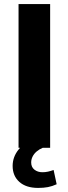

<svg xmlns="http://www.w3.org/2000/svg" viewBox="-20 -725 336 942"><path d="M71 0V-705H226V0ZM167 197Q108 197 75 167.5Q42 138 42 89Q42 45 71 9Q100 -27 148 -45L190 0Q173 7 160 18Q147 29 140 43Q133 57 133 72Q133 95 149 107.5Q165 120 188 120Q203 120 216 117Q229 114 243 109L258 179Q236 189 215 193Q194 197 167 197Z"/></svg>

Font: Nunito Sans 12pt ExtraLight 12pt ExtraBold
Style: Regular
Weight: 800
Version: Version 3.101;gftools[0.9.27]